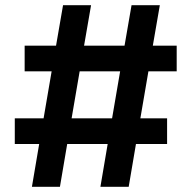

<svg xmlns="http://www.w3.org/2000/svg" viewBox="-20 -720 738 740"><path d="M367 0 395 -165H239L211 0H103L131 -165H37V-264H148L179 -445H75V-544H196L223 -700H331L304 -544H460L487 -700H596L569 -544H661V-445H552L521 -264H624V-165H504L476 0ZM412 -264 443 -445H287L256 -264Z"/></svg>

Font: Our Lexend Medium
Style: Regular
Weight: 500
Designer: Bonnie Shaver-Troup, Thomas Jockin
Foundry: Lexend
Version: Version 1.007